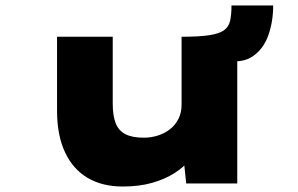

<svg xmlns="http://www.w3.org/2000/svg" viewBox="-20 -669 1085 700"><path d="M427 11Q353 11 299.5 -20.5Q246 -52 217 -114Q188 -176 188 -265V-535H391V-292Q391 -248 401.5 -220.5Q412 -193 437 -180Q462 -167 504 -167Q531 -167 556 -175Q581 -183 600.5 -198.5Q620 -214 631 -236.5Q642 -259 642 -287V-535Q705 -535 742 -540.5Q779 -546 796.5 -558.5Q814 -571 819 -593.5Q824 -616 824 -649H976Q976 -591 958.5 -541Q941 -491 902 -464Q863 -437 800 -449L845 -465V0H659L647 -112L668 -82Q649 -59 615.5 -37.5Q582 -16 535 -2.5Q488 11 427 11Z"/></svg>

Font: Lexend Zetta Black
Style: Regular
Weight: 900
Designer: Bonnie Shaver-Troup, Thomas Jockin
Foundry: Lexend
Version: Version 1.007